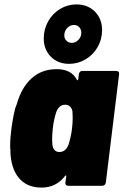

<svg xmlns="http://www.w3.org/2000/svg" viewBox="-20 -841 559 869"><path d="M353 -520H506Q513 -520 516.5 -516Q520 -512 519 -505L459 -15Q458 -8 453.5 -4Q449 0 442 0H289Q282 0 278.5 -4Q275 -8 276 -15L280 -43Q280 -46 278.5 -47Q277 -48 274 -44Q234 8 168 8Q102 8 65.5 -35.5Q29 -79 27 -157Q27 -158 27.5 -159.5Q28 -161 27 -163Q26 -168 26 -182Q26 -217 32 -261Q36 -290 42 -321Q48 -352 55 -367L57 -373Q78 -446 123.5 -487Q169 -528 237 -528Q303 -528 328 -480Q329 -477 331 -478Q333 -479 334 -482L337 -505Q338 -512 342 -516Q346 -520 353 -520ZM306 -260Q309 -284 309 -306Q309 -326 308 -336Q306 -350 297 -358.5Q288 -367 275 -367Q248 -367 235 -335Q223 -298 219 -260Q216 -235 216 -210Q216 -194 217 -186Q222 -153 249 -153Q277 -153 290 -186Q302 -224 306 -260ZM178 -667Q178 -709 198 -744.5Q218 -780 252 -800.5Q286 -821 326 -821Q377 -821 409.5 -788.5Q442 -756 442 -705Q442 -663 422 -628Q402 -593 367.5 -572.5Q333 -552 293 -552Q242 -552 210 -584.5Q178 -617 178 -667ZM348 -693Q348 -708 338.5 -718Q329 -728 315 -728Q297 -728 284 -714Q271 -700 271 -681Q271 -667 280.5 -657Q290 -647 305 -647Q322 -647 335 -660.5Q348 -674 348 -693Z"/></svg>

Font: Barlow Semi Condensed Black
Style: Italic
Weight: 900
Width: 4
Italic angle: -7°
Designer: Jeremy Tribby
Foundry: Tribby Type
Version: Version 1.408